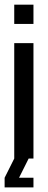

<svg xmlns="http://www.w3.org/2000/svg" viewBox="-20 -687 207 832"><path d="M125 -583.3H41.7V-666.7H125ZM41.7 0V-500H125V0H104.2L62.5 83.3H125V125H0V83.3Z"/></svg>

Font: Yulong
Style: Regular
Weight: 400
Designer: GGBotNet
Foundry: f0n7.com
Version: 1.00